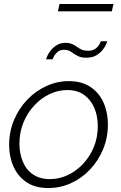

<svg xmlns="http://www.w3.org/2000/svg" viewBox="-20 -938 609 968"><path d="M223 10Q157 10 113.5 -19.5Q70 -49 48 -98.5Q26 -148 26 -207Q26 -274 50.5 -332.5Q75 -391 117 -435Q159 -479 213.5 -504Q268 -529 327 -529Q393 -529 437 -499Q481 -469 502.5 -419.5Q524 -370 524 -310Q524 -244 500 -186Q476 -128 434 -83.5Q392 -39 338 -14.5Q284 10 223 10ZM232 -35Q278 -35 321 -55Q364 -75 398.5 -111.5Q433 -148 453 -196.5Q473 -245 473 -302Q473 -353 455.5 -394Q438 -435 404 -459.5Q370 -484 319 -484Q273 -484 230 -463.5Q187 -443 152.5 -406Q118 -369 98 -320Q78 -271 78 -214Q78 -164 95 -123Q112 -82 146.5 -58.5Q181 -35 232 -35ZM415 -647Q387 -647 369.5 -657Q352 -667 338 -677Q324 -687 303 -687Q283 -687 270 -676Q257 -665 251.5 -653Q246 -641 245 -639H212Q213 -643 218.5 -656Q224 -669 236 -684Q248 -699 266.5 -710.5Q285 -722 311 -722Q330 -722 343.5 -716Q357 -710 368.5 -701.5Q380 -693 392.5 -687.5Q405 -682 423 -682Q448 -682 462 -693Q476 -704 482 -716Q488 -728 488 -730H521Q520 -726 514 -712.5Q508 -699 495.5 -684Q483 -669 463.5 -658Q444 -647 415 -647ZM272 -881 280 -918H552L544 -881Z"/></svg>

Font: Raleway Thin Light
Style: Italic
Weight: 300
Italic angle: -12°
Version: Version 4.026